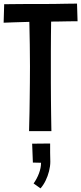

<svg xmlns="http://www.w3.org/2000/svg" viewBox="-24 -724 447 1057"><path d="M136 -2Q136 -19 137 -46Q138 -73 138.5 -107.5Q139 -142 139.5 -182.5Q140 -223 140.5 -268Q141 -313 141 -359Q141 -419 140 -477.5Q139 -536 138 -584Q137 -632 136 -660.5Q135 -689 135 -689L258 -686Q258 -686 258 -664.5Q258 -643 257.5 -607.5Q257 -572 256.5 -528.5Q256 -485 256 -440Q256 -395 256 -357Q256 -318 256 -270.5Q256 -223 256.5 -176Q257 -129 257.5 -89.5Q258 -50 258.5 -26Q259 -2 259 -2ZM-4 -599 -1 -701Q-1 -701 19 -701Q39 -701 68.5 -701.5Q98 -702 129 -702Q160 -702 182 -702Q200 -702 227 -702Q254 -702 284 -702.5Q314 -703 340.5 -703.5Q367 -704 383.5 -704Q400 -704 400 -704L403 -607Q403 -607 387.5 -607Q372 -607 347 -606.5Q322 -606 294 -605.5Q266 -605 239.5 -605Q213 -605 195 -605Q177 -605 151.5 -604Q126 -603 99.5 -602.5Q73 -602 49 -601Q25 -600 10.5 -599.5Q-4 -599 -4 -599ZM199 313 161 286Q179 261 190.5 230.5Q202 200 202 172L157 171L153 67L252 66Q252 91 252 116Q252 141 253 166Q253 191 246 218.5Q239 246 227 270.5Q215 295 199 313Z"/></svg>

Font: Truculenta
Style: Bold
Weight: 700
Designer: Ivan Castro, Eva Sanz & Omnibus-Type Team
Foundry: Omnibus-Type
Version: Version 1.002